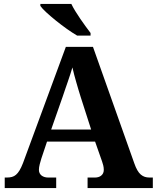

<svg xmlns="http://www.w3.org/2000/svg" viewBox="-20 -951 793 971"><path d="M217.8 -234.9 189 -148.9Q185.1 -136.7 180.9 -120.4Q176.8 -104 176.8 -91.8Q176.8 -82 180.7 -74.7Q184.6 -67.4 190.9 -62.7Q197.3 -58.1 205.3 -55.7Q213.4 -53.2 222.2 -53.2H264.2V0H3.9V-53.2H16.1Q29.3 -53.2 40.3 -56.2Q51.3 -59.1 60.8 -67.1Q70.3 -75.2 78.9 -89.4Q87.4 -103.5 96.2 -126L313 -713.9H450.2L659.2 -125Q666.5 -104 674.6 -90.1Q682.6 -76.2 692.1 -68.1Q701.7 -60.1 712.4 -56.6Q723.1 -53.2 734.9 -53.2H752.9V0H422.9V-53.2H461.9Q469.2 -53.2 477.1 -55.4Q484.9 -57.6 491 -62.3Q497.1 -66.9 501 -74.2Q504.9 -81.5 504.9 -91.8Q504.9 -104 502 -115.2Q499 -126.5 496.1 -134.8L460.9 -234.9ZM388.2 -460Q382.8 -477.1 377.2 -495.8Q371.6 -514.6 366 -534.2Q360.4 -553.7 355.2 -573Q350.1 -592.3 346.2 -609.9Q341.8 -594.7 335.9 -576.7Q330.1 -558.6 323.5 -539.6Q316.9 -520.5 310.3 -501.5Q303.7 -482.4 297.9 -464.8L238.8 -295.9H440.9ZM370.1 -771Q346.7 -784.7 318.1 -804.9Q289.6 -825.2 262.9 -846.7Q236.3 -868.2 214.8 -887.9Q193.4 -907.7 184.1 -920.9V-931.2H340.8Q348.6 -914.6 360.8 -894.8Q373 -875 386.5 -855.2Q399.9 -835.4 413.6 -816.9Q427.2 -798.3 438 -784.2V-771Z"/></svg>

Font: Droids
Style: b
Weight: 700
Foundry: Ascender Corporation
Version: Version 1.00 build 113